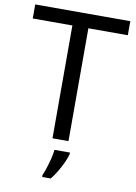

<svg xmlns="http://www.w3.org/2000/svg" viewBox="-100 -778 756 1064"><g transform="rotate(10 278.0 -246.5)"><path d="M323 0H233V-635H10V-714H545V-635H323ZM342 70Q338 88 325.5 115.5Q313 143 296.5 171Q280 199 262 221H214V209Q222 192 230.5 165.5Q239 139 246 110.5Q253 82 255 61H342Z"/></g></svg>

Font: Noto Sans Sogdian
Style: Regular
Weight: 400
Designer: Monotype Design Team
Foundry: Monotype Imaging Inc.
Version: Version 2.002; ttfautohint (v1.8.4.7-5d5b)